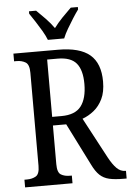

<svg xmlns="http://www.w3.org/2000/svg" viewBox="-61 -976 695 1021"><g transform="rotate(-5 286.5 -465.5)"><path d="M31 0V-41H45Q72 -41 92 -52.5Q112 -64 112 -108V-605Q112 -649 92 -661Q72 -673 45 -673H31V-714H269Q385 -714 439 -668Q493 -622 493 -525Q493 -469 475 -432Q457 -395 428.5 -372Q400 -349 367 -337L482 -121Q503 -82 523.5 -61.5Q544 -41 570 -41H573V0H558Q510 0 480 -7Q450 -14 429.5 -33.5Q409 -53 391 -90L278 -315H207V-108Q207 -64 226 -52.5Q245 -41 273 -41H284V0ZM257 -361Q330 -361 361.5 -402Q393 -443 393 -521Q393 -595 363 -631Q333 -667 263 -667H207V-361ZM220 -771Q211 -794 195.5 -820.5Q180 -847 163 -873Q146 -899 133 -918V-931H171Q194 -909 219 -883Q244 -857 263 -830Q283 -857 308 -883Q333 -909 356 -931H394V-918Q380 -899 363.5 -873Q347 -847 331.5 -820.5Q316 -794 307 -771Z"/></g></svg>

Font: Noto Serif Myanmar Cond
Style: Regular
Weight: 400
Width: 3
Designer: Ben Mitchell and the Monotype Design Team
Foundry: Monotype Imaging Inc.
Version: Version 2.106; ttfautohint (v1.8.4.7-5d5b)